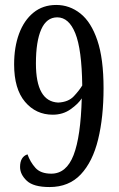

<svg xmlns="http://www.w3.org/2000/svg" viewBox="-20 -744 482 775"><path d="M180 11Q115 11 88 -14.5Q61 -40 61 -70Q61 -111 91 -121Q102 -90 123 -66.5Q144 -43 187 -43Q248 -43 277 -118Q306 -193 310 -347Q296 -325 265 -303Q234 -281 193 -281Q125 -281 81 -333Q37 -385 37 -484Q37 -554 57 -608Q77 -662 115 -693Q153 -724 207 -724Q261 -724 304.5 -689.5Q348 -655 373 -581Q398 -507 398 -388Q398 -271 376 -181Q354 -91 306 -40Q258 11 180 11ZM215 -330Q256 -332 278 -355.5Q300 -379 312 -399Q310 -545 284 -609.5Q258 -674 211 -674Q168 -674 146.5 -625.5Q125 -577 125 -488Q125 -334 215 -330Z"/></svg>

Font: Noto Serif Khmer ExtraCondensed
Style: Regular
Weight: 400
Width: 2
Designer: Danh Hong and the Monotype Design Team
Foundry: Monotype Imaging Inc.
Version: Version 2.004; ttfautohint (v1.8.4.7-5d5b)